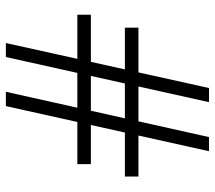

<svg xmlns="http://www.w3.org/2000/svg" viewBox="-58 -656 715 638"><g transform="rotate(90 299.0 -337.5)"><path d="M333 0H285.5L436 -675H483ZM170 0H123.5L273 -675H320ZM526 -282.5V-237.5H29.5V-282.5ZM567 -440.5V-395.5H72.5V-440.5Z"/></g></svg>

Font: Newsreader 24pt SemiBold
Style: Regular
Weight: 600
Designer: Hugues Gentile
Foundry: Production Type
Version: Version 1.003